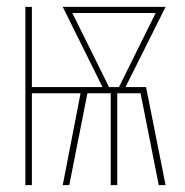

<svg xmlns="http://www.w3.org/2000/svg" viewBox="-20 -540 540 560"><path d="M54 0V-520H73V-286H279L163 -520H463L346 -286H406L463 0H443L390 -268H322V0H303V-268H235L182 0H163L215 -268H73V0ZM298 -286H327L434 -502H191Z"/></svg>

Font: Iosevka Curly Thin
Style: Regular
Weight: 100
Monospace: yes
Designer: Belleve Invis
Foundry: Belleve Invis
Version: Version 22.1.2; ttfautohint (v1.8.4)